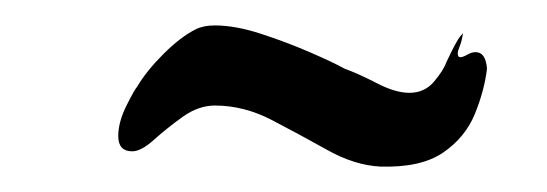

<svg xmlns="http://www.w3.org/2000/svg" viewBox="-20 -601 430 151"><path d="M279 -470Q259 -471 237.5 -483Q216 -495 194 -506.5Q172 -518 149 -518Q136 -518 123.5 -509Q111 -500 101 -491Q91 -482 84 -482Q73 -482 73 -494Q73 -505 79.5 -518Q86 -531 88 -533Q95 -545 108.5 -558.5Q122 -572 134 -578Q140 -581 149 -581Q165 -581 185 -574.5Q205 -568 223.5 -560Q242 -552 251 -547Q262 -543 276.5 -535.5Q291 -528 302 -528Q314 -528 321.5 -537Q329 -546 331 -552Q339 -569 342 -572.5Q345 -576 344 -574Q343 -568 341.5 -564.5Q340 -561 340 -559Q340 -556 342 -556Q344 -556 347.5 -558Q351 -560 354 -560Q362 -560 363 -547Q361 -530 353.5 -511.5Q346 -493 328.5 -481Q311 -469 279 -470Z"/></svg>

Font: Smooch
Style: Regular
Weight: 400
Designer: Robert E. Leuschke
Foundry: Robert E. Leuschke
Version: Version 1.010; ttfautohint (v1.8.3)